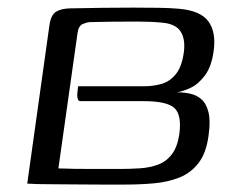

<svg xmlns="http://www.w3.org/2000/svg" viewBox="-20 -482 635 504"><path d="M109.5 -414Q113.5 -443 127 -451.1Q140.5 -459.3 162.5 -460Q208.2 -461 250.8 -461.5Q293.4 -462 330.6 -462Q367.7 -462 398.3 -461.5Q428.8 -461 449.8 -459Q506.8 -454 527.3 -425.5Q547.8 -397 540.8 -348Q535.3 -307.2 518 -284.1Q500.7 -261 480.4 -251.5Q460.2 -242 443.9 -239.8Q461.8 -239.8 478.9 -236.2Q495.9 -232.5 508.6 -221.5Q521.4 -210.5 527.2 -187.6Q533 -164.8 527.5 -126.6Q521.5 -80.6 501.4 -54.4Q481.2 -28.1 451.2 -16.1Q421.1 -4.1 384.5 -0.8Q347.8 2.5 308.8 2.5Q275.3 2.5 242 2.5Q208.7 2.5 178.2 2.1Q147.6 1.7 122.3 1.7Q96.9 1.7 78.7 1.2Q60.5 0.7 51.5 0ZM359.1 -255.6Q382.9 -255.6 404.8 -262Q426.6 -268.5 442 -287.9Q457.4 -307.3 462.6 -344.8Q467.1 -379.2 454.1 -399.3Q441.1 -419.5 405.5 -422.5Q376.7 -425.4 340.2 -425.4Q303.6 -425.4 269.7 -425Q235.8 -424.7 214.3 -423.9Q210.3 -423.9 198.3 -419.4Q186.3 -414.9 183.6 -395.9L133.3 -39.9Q137.8 -39.9 147.6 -39.6Q157.4 -39.2 175.4 -38.8Q193.5 -38.5 222.5 -38.5Q251.5 -38.5 294.5 -38.5Q321.9 -38.5 347.6 -40.2Q373.3 -41.9 394.9 -49.9Q416.5 -57.8 431.1 -77Q445.7 -96.1 450.7 -129.9Q457.4 -179.6 438.3 -198Q419.2 -216.5 356.5 -216.5H190.7Q186.4 -216.5 184.4 -221.4Q182.5 -226.4 182.7 -233.4Q183 -240.4 184 -246.5Q185 -252.6 185 -255.6Z"/></svg>

Font: Genos Thin
Style: Italic
Weight: 100
Italic angle: -8°
Designer: Robert E. Leuschke
Foundry: Robert E. Leuschke
Version: Version 1.010